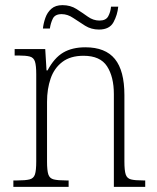

<svg xmlns="http://www.w3.org/2000/svg" viewBox="-20 -727 611 747"><path d="M32 0V-25H48Q79 -25 95 -29Q111 -33 116 -48.5Q121 -64 121 -99V-438Q121 -472 116 -487.5Q111 -503 96 -507Q81 -511 53 -511H37V-536H156L161 -453H165Q191 -502 226 -522.5Q261 -543 312 -543Q390 -543 427 -497.5Q464 -452 464 -357V-99Q464 -64 469 -48.5Q474 -33 489.5 -29Q505 -25 536 -25H545V0H423V-361Q423 -428 396.5 -469Q370 -510 305 -510Q254 -510 222.5 -486Q191 -462 177 -421.5Q163 -381 163 -331V-98Q163 -64 168 -48.5Q173 -33 189 -29Q205 -25 236 -25H247V0ZM365 -612Q335 -612 311 -627Q287 -642 265 -657Q243 -672 220 -672Q194 -672 185.5 -654.5Q177 -637 174 -616H147Q149 -636 156.5 -657.5Q164 -679 180 -693Q196 -707 223 -707Q254 -707 277.5 -692Q301 -677 322 -662Q343 -647 367 -647Q392 -647 401 -663.5Q410 -680 412 -701H440Q437 -669 421.5 -640.5Q406 -612 365 -612Z"/></svg>

Font: Noto Serif Georgian SemiCondensed ExtraLight
Style: Regular
Weight: 200
Width: 4
Designer: Monotype Design Team, Akaki Razmadze
Foundry: Google LLC
Version: Version 2.003; ttfautohint (v1.8.4.7-5d5b)